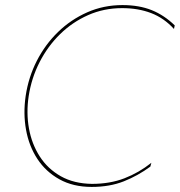

<svg xmlns="http://www.w3.org/2000/svg" viewBox="-20 -728 708 756"><path d="M93 -350Q104 -421 136 -483.5Q168 -546 216.5 -593.5Q265 -641 327 -668.5Q389 -696 461 -696Q524 -696 575 -676.5Q626 -657 665 -614L668 -628Q627 -668 577.5 -688Q528 -708 462 -708Q388 -708 323.5 -679.5Q259 -651 208.5 -602Q158 -553 125 -488.5Q92 -424 81 -350Q71 -281 82.5 -217Q94 -153 127 -102.5Q160 -52 214 -22Q268 8 341 8Q412 8 467.5 -14Q523 -36 572 -72L576 -87Q527 -48 470 -26Q413 -4 342 -4Q271 -5 219.5 -34Q168 -63 136.5 -112Q105 -161 94 -222.5Q83 -284 93 -350Z"/></svg>

Font: Jost* 200 Hairline Italic
Style: Italic
Weight: 100
Italic angle: -10°
Version: Version 3.200; ttfautohint (v0.97) -l 8 -r 50 -G 200 -x 14 -